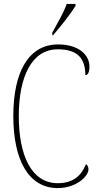

<svg xmlns="http://www.w3.org/2000/svg" viewBox="-20 -951 504 981"><path d="M247 -784V-771H251C290 -815 345 -886 366 -921V-931H321C305 -886 276 -837 247 -784ZM275 10C373 10 432 -53 432 -85C432 -98 428 -107 419 -112C397 -56 356 -15 275 -15C140 -15 76 -158 76 -358C76 -557 141 -699 275 -699C379 -699 416 -650 416 -567C429 -567 437 -582 437 -611C437 -670 383 -724 277 -724C127 -724 48 -585 48 -358C48 -135 125 10 275 10Z"/></svg>

Font: Noto Serif Bengali Condensed Thin
Style: Regular
Weight: 100
Width: 3
Designer: Juan Bruce, Universal Thirst, Indian Type Foundry and the Monotype Design Team.
Foundry: Monotype Imaging Inc.
Version: Version 2.003